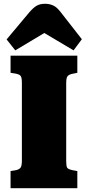

<svg xmlns="http://www.w3.org/2000/svg" viewBox="-20 -998 466 1018"><path d="M36 0V-91L66 -96Q85 -101 90.5 -111.5Q96 -122 96 -147V-559Q96 -585 90 -594.5Q84 -604 61 -608L36 -612V-703H390V-612L361 -606Q344 -602 337.5 -593Q331 -584 331 -556V-144Q331 -117 336 -109Q341 -101 363 -96L390 -91V0ZM61 -731 15 -789 134 -931Q157 -958 175 -968Q193 -978 219 -978Q242 -978 262 -969Q282 -960 303 -932L414 -790L370 -731L215 -823Z"/></svg>

Font: Literata 18pt Black
Style: Regular
Weight: 900
Designer: Latin by Veronika Burian and Jose Scaglione. Greek by Irene Vlachou. Cyrillic by Vera Evstafieva.
Foundry: TypeTogether
Version: Version 3.103;gftools[0.9.29]